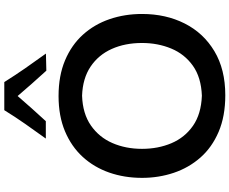

<svg xmlns="http://www.w3.org/2000/svg" viewBox="-110 -978 1100 921"><g transform="rotate(-90 440.5 -517.0)"><path d="M444.8 13.2Q343.8 13.2 269 -18.8Q194.3 -50.8 145.5 -106.4Q96.7 -162.1 72.5 -234.1Q48.3 -306.2 48.3 -386.2Q48.3 -470.7 73.7 -543.5Q99.1 -616.2 148.9 -670.7Q198.7 -725.1 272 -755.9Q345.2 -786.6 440.9 -786.6Q538.1 -786.6 611.8 -755.6Q685.5 -724.6 735.1 -669.7Q784.7 -614.7 809.6 -542Q834.5 -469.2 834.5 -386.2Q834.5 -272 788.8 -181.6Q743.2 -91.3 656 -39.1Q568.8 13.2 444.8 13.2ZM442.4 -99.1Q530.3 -102.5 586.2 -142.3Q642.1 -182.1 668.7 -246.3Q695.3 -310.5 695.3 -386.2Q695.3 -467.8 666.7 -531.5Q638.2 -595.2 581.8 -633.1Q525.4 -670.9 442.4 -673.8Q356.4 -670.9 299.8 -631.6Q243.2 -592.3 215.3 -528.3Q187.5 -464.4 187.5 -386.2Q187.5 -309.1 214.6 -245.1Q241.7 -181.2 298.1 -141.8Q354.5 -102.5 442.4 -99.1ZM562.5 -845.2Q499.5 -914.1 440.9 -982.9Q411.6 -948.7 381.6 -915.3Q351.6 -881.8 320.3 -847.7H236.8Q272.9 -897.5 307.6 -947.3Q342.3 -997.1 373 -1046.9H507.8Q539.1 -997.1 573.7 -947Q608.4 -897 644.5 -847.2Z"/></g></svg>

Font: Pinar-DS3-FD SemiBold
Style: Regular
Weight: 600
Designer: Amin Abedi
Version: Version 3.000